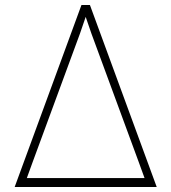

<svg xmlns="http://www.w3.org/2000/svg" viewBox="-20 -753 690 773"><path d="M39 0H611L342 -733H308ZM88 -36 112 -102 302 -618 325 -685 348 -618 538 -102 562 -36Z"/></svg>

Font: Kreadon Extra Light
Style: Regular
Weight: 200
Designer: kohakuno
Foundry: StudioGnu
Version: Version 1.000;Glyphs 3.1.2 (3151)